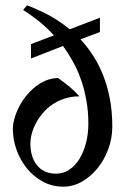

<svg xmlns="http://www.w3.org/2000/svg" viewBox="-20 -682 483 713"><path d="M351.1 -616.2V-563L278.8 -536.1Q303.2 -509.8 324.7 -477.1Q346.2 -444.3 362.3 -404.3Q378.4 -364.3 387.7 -316.4Q397 -268.6 397 -211.9Q397 -168.5 382.1 -128.2Q367.2 -87.9 342 -56.9Q316.9 -25.9 283.9 -7.3Q251 11.2 214.8 11.2Q173.3 11.2 138.9 -7.6Q104.5 -26.4 79.8 -56.9Q55.2 -87.4 41.5 -125.5Q27.8 -163.6 27.8 -202.1Q27.8 -221.2 33.9 -242.7Q40 -264.2 50.8 -285.2Q61.5 -306.2 76.9 -325.4Q92.3 -344.7 111.1 -359.6Q129.9 -374.5 151.1 -383.3Q172.4 -392.1 195.8 -392.1Q217.3 -377 237.5 -360.4Q257.8 -343.8 274.9 -324.2Q245.1 -324.2 220 -315.9Q194.8 -307.6 174.6 -293.9Q154.3 -280.3 139.2 -262.2Q124 -244.1 113.5 -224.6Q103 -205.1 97.9 -185.3Q92.8 -165.5 92.8 -147.9Q92.8 -125.5 98.6 -105.2Q104.5 -85 116.2 -69.8Q127.9 -54.7 145.8 -45.9Q163.6 -37.1 188 -37.1Q215.3 -37.1 237.5 -52Q259.8 -66.9 275.4 -92.5Q291 -118.2 299.6 -151.9Q308.1 -185.5 308.1 -223.1Q308.1 -269.5 300.5 -310.5Q293 -351.6 280.3 -387.5Q267.6 -423.3 250.2 -454.3Q232.9 -485.4 213.9 -511.2L95.2 -464.8V-518.1L180.2 -550.8Q164.1 -568.4 147.9 -583Q131.8 -597.7 116.7 -609.4Q101.6 -621.1 88.6 -630.1Q75.7 -639.2 65.9 -645L80.1 -662.1Q111.8 -650.9 153.8 -629.6Q195.8 -608.4 238.8 -573.2Z"/></svg>

Font: Redressed
Style: Regular
Weight: 400
Designer: Astigmatic (AOETI)
Foundry: Astigmatic (AOETI)
Version: Version 1.001